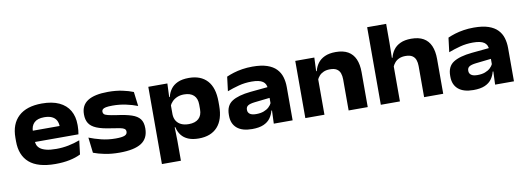

<svg xmlns="http://www.w3.org/2000/svg" viewBox="-63 -1047 4403 1607"><g transform="rotate(-10 2139.0 -244.0)"><path d="M329.7 15.2Q180.5 15.2 108.5 -47.4Q36.6 -110.1 36.6 -228.6V-259.2Q36.6 -376.3 105.2 -439.9Q173.8 -503.4 303.3 -503.4Q391 -503.4 449.8 -475.9Q508.5 -448.4 538.2 -397.5Q567.8 -346.6 567.8 -277.4V-266Q567.8 -248.1 566 -229.3Q564.1 -210.5 561.3 -196H413.7Q416.3 -219.3 417.3 -243.2Q418.3 -267.2 418.3 -285.2Q418.3 -317.9 405.8 -340.5Q393.2 -363.1 367.8 -374.9Q342.4 -386.7 303.3 -386.7Q245.8 -386.7 217.9 -359.6Q189.9 -332.6 189.9 -284.1V-252.9L191.1 -238.3V-208.3Q191.1 -189.1 197.6 -171.4Q204.2 -153.6 222 -139.3Q239.9 -125.1 272.9 -116.5Q305.8 -107.9 358.6 -107.9Q411.6 -107.9 461.8 -117.9Q512.1 -127.9 559.2 -145.6L544.9 -27.6Q504.5 -7.2 450.4 4Q396.3 15.2 329.7 15.2ZM115.6 -196V-292.1H529.3V-196Z M875 14.9Q805.4 14.9 749.6 3.6Q693.7 -7.7 653.8 -23.2L638.4 -154.6Q683.8 -136.2 741 -121.9Q798.3 -107.5 863.6 -107.5Q915.9 -107.5 938.7 -116.8Q961.5 -126 961.5 -148V-149Q961.5 -164.2 950.7 -172.5Q939.8 -180.8 913.1 -186.2Q886.3 -191.6 839.1 -198.2Q761.8 -209 717.4 -227.6Q673.1 -246.2 654.3 -276.3Q635.6 -306.4 635.6 -350.3V-353.2Q635.6 -429.5 693.7 -466.3Q751.7 -503 866.1 -503Q933.5 -503 987.6 -491.5Q1041.8 -480.1 1079.7 -464.3L1094.8 -342.8Q1050.6 -360.3 996.2 -371.8Q941.8 -383.3 883.6 -383.3Q846.9 -383.3 826.8 -379.2Q806.8 -375 799.2 -367.1Q791.6 -359.1 791.6 -347.9V-347.1Q791.6 -334.4 799.8 -326.2Q808 -318.1 832.6 -311.9Q857.3 -305.7 906.8 -298.4Q982.7 -288.4 1030 -272.5Q1077.3 -256.6 1099.2 -228.1Q1121.1 -199.6 1121.1 -150V-147.7Q1121.1 -63.2 1060.4 -24.1Q999.7 14.9 875 14.9Z M1548.6 13.2Q1495.9 13.2 1459.2 -2.2Q1422.5 -17.5 1400.6 -46.2Q1378.7 -74.9 1370.3 -113.9H1323.6L1365.6 -224.4Q1366.6 -191.1 1381.3 -167.7Q1396 -144.3 1422.7 -132Q1449.4 -119.7 1487.3 -119.7Q1540.9 -119.7 1570.4 -146.6Q1599.9 -173.5 1599.9 -225.5V-265.5Q1599.9 -317.9 1571.2 -344.7Q1542.6 -371.5 1488.9 -371.5Q1456.7 -371.5 1431.3 -360.9Q1405.8 -350.3 1388.4 -332.5Q1370.9 -314.8 1361.9 -292.8L1328.6 -370.9H1368.6Q1377 -407.2 1398.3 -436.7Q1419.6 -466.1 1457.2 -483.3Q1494.9 -500.5 1552.5 -500.5Q1653.5 -500.5 1708.3 -440.4Q1763.1 -380.2 1763.1 -262.2V-226.9Q1763.1 -109.1 1707.4 -47.9Q1651.8 13.2 1548.6 13.2ZM1206.1 170.5V-486.1H1368.1L1362.4 -348.6L1365.6 -315.8V-164L1364.1 -143.8L1367.6 1.7V170.5Z M2186.9 0 2192 -128.9 2189.7 -143.9V-274.7L2188.8 -297Q2188.8 -338.4 2159.5 -358.7Q2130.1 -379.1 2064.7 -379.1Q2005.9 -379.1 1954.3 -365.3Q1902.6 -351.6 1855.9 -333.8L1870.9 -455.3Q1898.1 -467.4 1932 -478Q1966 -488.5 2006.5 -494.9Q2047 -501.3 2092.9 -501.3Q2167.5 -501.3 2216.7 -484.7Q2265.9 -468 2294.5 -438.1Q2323.1 -408.3 2335.1 -368.7Q2347.1 -329.1 2347.1 -282.8V0ZM2001.5 13.2Q1917.3 13.2 1873.4 -24.3Q1829.4 -61.9 1829.4 -129.7V-138.9Q1829.4 -216.6 1882.3 -251Q1935.2 -285.4 2042.4 -296.1L2201 -311.3L2207 -220.5L2060.4 -204.2Q2019.3 -199.3 2002.5 -188Q1985.7 -176.7 1985.7 -154.2V-151.1Q1985.7 -129.8 2002.8 -117.2Q2019.8 -104.5 2056.7 -104.5Q2093.8 -104.5 2120.7 -114.6Q2147.5 -124.6 2165.2 -141Q2182.8 -157.3 2191.5 -176.9L2216.4 -111.2H2186.1Q2177.3 -76.4 2157 -48.2Q2136.7 -19.9 2099.3 -3.4Q2061.8 13.2 2001.5 13.2Z M2823 0V-264.5Q2823 -293.2 2814.9 -316.4Q2806.7 -339.7 2786.1 -353.1Q2765.5 -366.4 2727.9 -366.4Q2697.5 -366.4 2674.8 -356.6Q2652 -346.9 2637 -330Q2622 -313.1 2613.8 -292.6L2592.8 -370.9H2617.6Q2626.2 -406.8 2647.8 -436.3Q2669.4 -465.8 2707 -483.1Q2744.6 -500.5 2800.7 -500.5Q2864 -500.5 2904.6 -477.2Q2945.2 -453.9 2965.3 -408.6Q2985.4 -363.2 2985.4 -297.1V0ZM2455.1 0V-486.1H2617.1L2611.4 -347.9L2617.5 -332.9V0Z M3464.5 0V-264.5Q3464.5 -293.2 3456.4 -316.4Q3448.2 -339.7 3427.6 -353.1Q3407 -366.4 3369.6 -366.4Q3339.5 -366.4 3316.9 -356.6Q3294.4 -346.9 3279.8 -330Q3265.2 -313.1 3256.7 -292.6L3226.8 -370.9H3261.5Q3270.1 -407.2 3291.5 -436.7Q3312.9 -466.1 3350.2 -483.3Q3387.4 -500.5 3442.2 -500.5Q3505.5 -500.5 3546.1 -477.2Q3586.7 -453.9 3606.8 -408.2Q3626.9 -362.5 3626.9 -295.3V0ZM3096.6 0V-659.3H3258.1V-496.3L3255.3 -330.6L3259 -323.9V0Z M4067.9 0 4073 -128.9 4070.7 -143.9V-274.7L4069.8 -297Q4069.8 -338.4 4040.5 -358.7Q4011.1 -379.1 3945.7 -379.1Q3886.9 -379.1 3835.3 -365.3Q3783.6 -351.6 3736.9 -333.8L3751.9 -455.3Q3779.1 -467.4 3813 -478Q3847 -488.5 3887.5 -494.9Q3928 -501.3 3973.9 -501.3Q4048.5 -501.3 4097.7 -484.7Q4146.9 -468 4175.5 -438.1Q4204.1 -408.3 4216.1 -368.7Q4228.1 -329.1 4228.1 -282.8V0ZM3882.5 13.2Q3798.3 13.2 3754.4 -24.3Q3710.4 -61.9 3710.4 -129.7V-138.9Q3710.4 -216.6 3763.3 -251Q3816.2 -285.4 3923.4 -296.1L4082 -311.3L4088 -220.5L3941.4 -204.2Q3900.3 -199.3 3883.5 -188Q3866.7 -176.7 3866.7 -154.2V-151.1Q3866.7 -129.8 3883.8 -117.2Q3900.8 -104.5 3937.7 -104.5Q3974.8 -104.5 4001.7 -114.6Q4028.5 -124.6 4046.2 -141Q4063.8 -157.3 4072.5 -176.9L4097.4 -111.2H4067.1Q4058.3 -76.4 4038 -48.2Q4017.7 -19.9 3980.3 -3.4Q3942.8 13.2 3882.5 13.2Z"/></g></svg>

Font: Anek Gurmukhi Medium SemiExpanded
Style: Regular
Weight: 500
Width: 6
Version: Version 1.003